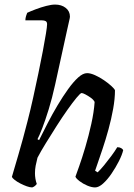

<svg xmlns="http://www.w3.org/2000/svg" viewBox="-20 -820 587 840"><path d="M121 0Q111 0 97 -5Q83 -10 68.5 -17.5Q54 -25 44 -33Q34 -41 32 -46Q35 -57 42.5 -82Q50 -107 60 -141.5Q70 -176 80.5 -214Q91 -252 100 -288Q113 -338 125 -392.5Q137 -447 148 -499.5Q159 -552 167.5 -597Q176 -642 181 -673Q186 -704 186 -714Q186 -724 180 -727.5Q174 -731 163 -731H91Q91 -740 94 -750Q97 -760 99 -764Q114 -771 136.5 -779.5Q159 -788 182 -794Q205 -800 221 -800Q249 -800 267.5 -785.5Q286 -771 286 -747Q286 -743 282.5 -728.5Q279 -714 273 -686L221 -449Q208 -390 193 -341.5Q178 -293 165 -259.5Q152 -226 144 -211L151 -207Q168 -241 188.5 -281Q209 -321 232 -359.5Q255 -398 278 -430Q301 -462 322 -481Q343 -500 361 -500Q376 -500 396 -491Q416 -482 435 -469Q454 -456 467.5 -443.5Q481 -431 483 -425Q483 -388 475 -343.5Q467 -299 454.5 -253.5Q442 -208 429 -169.5Q416 -131 407 -105Q398 -79 396 -73L407 -66Q419 -77 435 -96.5Q451 -116 467 -137.5Q483 -159 493 -176Q503 -176 510 -172Q517 -168 519 -163Q514 -142 500 -114.5Q486 -87 468 -60.5Q450 -34 431 -17Q412 0 396 0Q381 0 362 -8Q343 -16 328 -27.5Q313 -39 310 -47Q314 -58 326.5 -93Q339 -128 353.5 -177Q368 -226 379.5 -278Q391 -330 394 -374Q389 -384 377 -392.5Q365 -401 353.5 -407Q342 -413 337 -413Q332 -413 315 -392.5Q298 -372 275 -339.5Q252 -307 227.5 -268.5Q203 -230 180.5 -193.5Q158 -157 144 -130Q139 -111 136 -95Q133 -79 133 -62Q133 -50 135 -38Q137 -26 141 -15Q138 -11 133.5 -7Q129 -3 121 0Z"/></svg>

Font: Texturina 12pt Medium
Style: Italic
Weight: 500
Italic angle: -11°
Designer: Guillermo Torres Carreño
Foundry: Omnibus-Type
Version: Version 1.002